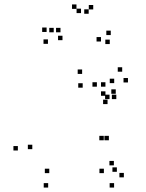

<svg xmlns="http://www.w3.org/2000/svg" viewBox="-20 -823 660 865"><path d="M447.5 -191V-211H427.5V-191ZM470.5 -191V-211H450.5V-191ZM504 -376.5V-396.5H484V-376.5ZM473.5 -376.5V-396.5H453.5V-376.5ZM202 -43V-63H182V-43ZM125.5 -151V-171H105.5V-151ZM352.5 -428V-448H332.5V-428ZM455 -391.5V-411.5H435V-391.5ZM455 -432.5V-452.5H435V-432.5ZM416.5 -432.5V-452.5H396.5V-432.5ZM464.5 -354V-374H444.5V-354ZM501.5 -400.5V-420.5H481.5V-400.5ZM350 -490V-510H330V-490ZM60.5 -145V-165H40.5V-145ZM197 22V2H177V22ZM538 -24V-44H518V-24ZM493 -78V-98H473V-78ZM506.5 -49V-69H486.5V-49ZM556.5 -451.5V-471.5H536.5V-451.5ZM530.5 -500V-520H510.5V-500ZM494.5 -448.5V-468.5H474.5V-448.5ZM448 -43V-63H428V-43ZM494 22V2H474V22ZM261.5 -642V-662H241.5V-642ZM379.5 -761V-781H359.5V-761ZM345 -764V-784H325V-764ZM435 -636V-656H415V-636ZM474.5 -624.5V-644.5H454.5V-624.5ZM479 -665V-685H459V-665ZM400 -780.5V-800.5H380V-780.5ZM324.5 -783V-803H304.5V-783ZM222 -677.5V-697.5H202V-677.5ZM252.5 -677.5V-697.5H232.5V-677.5ZM190 -679V-699H170V-679ZM196 -625.5V-645.5H176V-625.5Z"/></svg>

Font: Monaspace Radon Dots Var
Style: Regular
Weight: 400
Designer: Riley Cran and the Lettermatic Team
Version: Version 1.100 (Monaspace Radon Dots)